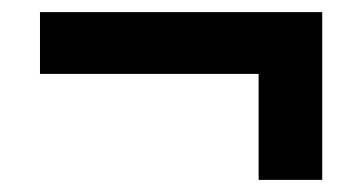

<svg xmlns="http://www.w3.org/2000/svg" viewBox="-20 -374 596 317"><path d="M46 -252V-354H512V-252ZM512 -77H407V-326H512Z"/></svg>

Font: Ysabeau ExtraBold
Style: Italic
Weight: 800
Italic angle: -12°
Designer: Christian Thalmann (Catharsis Fonts)
Version: Version 2.002